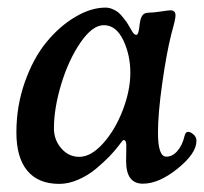

<svg xmlns="http://www.w3.org/2000/svg" viewBox="-20 -459 523 492"><path d="M483.4 -98.1Q483.4 -65.9 435.3 -27.1Q387.2 11.7 346.2 11.7Q303.2 11.7 303.2 -45.9Q303.2 -53.7 303.5 -69.3Q303.7 -85 303.7 -88.9Q302.7 -100.1 297.4 -100.1Q295.4 -100.1 293.7 -98.1Q292 -96.2 289.3 -92.5Q286.6 -88.9 284.7 -86.4Q273.9 -72.3 260.5 -58.3Q247.1 -44.4 226.6 -27.1Q206.1 -9.8 180.9 1.2Q155.8 12.2 131.8 12.2Q78.1 12.2 50 -21.5Q22 -55.2 22 -119.6Q22 -187.5 43.7 -248.8Q65.4 -310.1 98.9 -350.8Q132.3 -391.6 172.6 -415.5Q212.9 -439.5 250.5 -439.5Q259.3 -439.5 268.1 -435.8Q276.9 -432.1 282.5 -427.7Q288.1 -423.3 294.9 -414.8Q301.8 -406.2 304.7 -402.1Q307.6 -397.9 312.7 -388.7Q317.9 -379.4 318.4 -378.9Q323.7 -369.6 329.6 -369.6Q335.4 -369.6 337.9 -397Q339.8 -412.1 344.5 -418.9Q349.1 -425.8 358.4 -426.3Q374.5 -426.8 393.3 -429.7Q412.1 -432.6 416.5 -432.6Q429.7 -432.6 429.7 -419.9Q429.7 -415.5 428.7 -410.4Q427.7 -405.3 426.8 -401.1Q425.8 -397 423.3 -387.9Q420.9 -378.9 418.9 -371.1Q406.7 -323.2 395.8 -245.8Q384.8 -168.5 384.8 -119.1Q384.8 -58.6 405.3 -57.6Q421.4 -57.1 434.3 -71.8Q447.3 -86.4 453.1 -111.3Q455.6 -122.1 463.9 -121.1Q470.2 -120.1 478 -112.3Q483.4 -106.4 483.4 -98.1ZM246.1 -394.5Q216.8 -394.5 186.3 -350.1Q155.8 -305.7 137 -243.7Q118.2 -181.6 118.2 -129.9Q118.2 -100.6 137 -78.9Q155.8 -57.1 183.1 -57.1Q213.4 -57.1 244.4 -91.8Q275.4 -126.5 294.7 -177Q314 -227.5 314 -272.5Q314 -318.4 295.7 -356.4Q277.3 -394.5 246.1 -394.5Z"/></svg>

Font: Cooper* Medium
Style: Italic
Weight: 500
Italic angle: -7°
Designer: Owen Earl
Foundry: indestructible type*
Version: Version 0.001